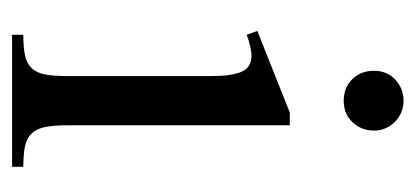

<svg xmlns="http://www.w3.org/2000/svg" viewBox="-205 -483 688 318"><g transform="rotate(90 139.0 -324.0)"><path d="M37.6 0V-18.6Q58.6 -18.6 72 -21.5Q85.4 -24.4 93 -32.5Q100.6 -40.5 103.3 -54.7Q106 -68.8 106 -91.8V-331.1Q106 -363.3 98.9 -379.9Q91.8 -396.5 72.3 -396.5Q59.6 -396.5 37.6 -388.7L31.2 -406.2L166.5 -460H187.5V-91.8Q187.5 -68.8 190.4 -54.7Q193.4 -40.5 200.9 -32.5Q208.5 -24.4 221.9 -21.5Q235.4 -18.6 256.3 -18.6V0ZM196.3 -599.6Q196.3 -578.6 182.6 -564Q168.9 -549.3 147 -549.3Q125 -549.3 111.1 -563.5Q97.2 -577.6 97.2 -599.6Q97.2 -610.4 101.1 -619.4Q105 -628.4 111.8 -634.8Q118.7 -641.1 127.7 -644.8Q136.7 -648.4 147 -648.4Q157.2 -648.4 166.3 -644.5Q175.3 -640.6 181.9 -634Q188.5 -627.4 192.4 -618.7Q196.3 -609.9 196.3 -599.6Z"/></g></svg>

Font: Tai Heritage Pro
Style: Regular
Weight: 400
Designer: Faah Baccam, Walt Agee, Victor Gaultney, Annie Olsen
Foundry: SIL International
Version: Version 2.600